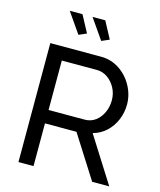

<svg xmlns="http://www.w3.org/2000/svg" viewBox="-132 -1013 921 1107"><g transform="rotate(15 328.5 -459.5)"><path d="M85 0V-710H389Q436 -710 475 -690.5Q514 -671 543 -638.5Q572 -606 588 -565.5Q604 -525 604 -483Q604 -434 585.5 -390Q567 -346 533.5 -315Q500 -284 455 -272L627 0H525L363 -255H175V0ZM175 -335H390Q427 -335 454.5 -355.5Q482 -376 497.5 -410Q513 -444 513 -483Q513 -523 495 -556.5Q477 -590 448 -610Q419 -630 384 -630H175ZM281 -919H357L411 -818L365 -798ZM145 -919H221L275 -818L229 -798Z"/></g></svg>

Font: Raleway Medium
Style: Regular
Weight: 500
Designer: Matt McInerney, Pablo Impallari, Rodrigo Fuenzalida
Foundry: Matt McInerney, Pablo Impallari, Rodrigo Fuenzalida
Version: Version 4.026